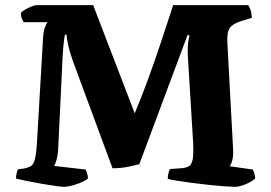

<svg xmlns="http://www.w3.org/2000/svg" viewBox="-20 -724 1051 744"><path d="M228 0Q219 0 194 -3.5Q169 -7 138 -12.5Q107 -18 80 -23.5Q53 -29 42 -32Q42 -43 44.5 -53Q47 -63 50 -68L73 -71Q88 -74 98.5 -79.5Q109 -85 114.5 -104.5Q120 -124 123 -167L146 -563Q147 -599 154 -617.5Q161 -636 165 -638H72Q69 -642 65 -651.5Q61 -661 61 -674Q65 -680 77.5 -687Q90 -694 102.5 -699Q115 -704 122 -704H341L502 -285Q525 -339 551.5 -411Q578 -483 603.5 -559.5Q629 -636 651 -704H942Q946 -698 950.5 -686.5Q955 -675 956 -655L914 -642Q882 -632 870.5 -616Q859 -600 861 -560L883 -151Q885 -121 880 -102.5Q875 -84 869 -80L960 -67Q963 -61 965.5 -52Q968 -43 969 -32Q955 -20 931.5 -10Q908 0 889 0Q878 0 851 -2Q824 -4 790 -7.5Q756 -11 722.5 -15.5Q689 -20 664 -24Q639 -28 630 -31Q630 -42 633 -53.5Q636 -65 639 -69L681 -72Q698 -73 710 -78.5Q722 -84 726.5 -105.5Q731 -127 728 -178L709 -489Q706 -528 708.5 -553.5Q711 -579 715 -585L707 -589L520 -88Q506 -84 477.5 -78Q449 -72 416 -72L263 -486Q251 -519 244.5 -548Q238 -577 238 -590H232Q230 -584 227.5 -563Q225 -542 223 -511L205 -139Q204 -122 199 -104.5Q194 -87 190 -81L312 -67Q314 -62 317 -54Q320 -46 321 -32Q304 -19 274.5 -9.5Q245 0 228 0Z"/></svg>

Font: Texturina ExtraBold
Style: Regular
Weight: 800
Designer: Guillermo Torres Carreño
Foundry: Omnibus-Type
Version: Version 1.002; ttfautohint (v1.8.3)